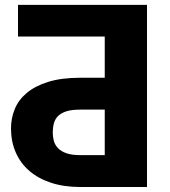

<svg xmlns="http://www.w3.org/2000/svg" viewBox="-20 -748 678 768"><path d="M399 -127.5V-309.5H301Q267 -309.5 245.8 -302.8Q224.5 -296 212.2 -283.8Q200 -271.5 195.5 -254.5Q191 -237.5 191 -217.5Q191 -200 195.5 -184Q200 -168 212.2 -155.2Q224.5 -142.5 245.8 -135Q267 -127.5 301 -127.5ZM568 -728.5V0H301Q235.5 0 184 -17Q132.5 -34 97 -64.8Q61.5 -95.5 42.8 -138.8Q24 -182 24 -234.5Q24 -275 39 -311.8Q54 -348.5 87 -376.2Q120 -404 172.8 -420.5Q225.5 -437 301 -437H399V-602H52V-728.5Z"/></svg>

Font: Lato 2
Style: Regular
Weight: 900
Designer: Lukasz Dziedzic with Adam Twardoch and Botio Nikoltchev
Foundry: tyPoland Lukasz Dziedzic
Version: Version 2.015; 2015-08-06; http://www.latofonts.com/